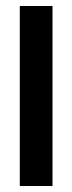

<svg xmlns="http://www.w3.org/2000/svg" viewBox="-20 -620 241 640"><path d="M46 0V-600H155V0Z"/></svg>

Font: Big Shoulders Display
Style: Bold
Weight: 700
Designer: Patric King
Foundry: XO Type Co
Version: Version 1.000; ttfautohint (v1.8.2)